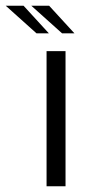

<svg xmlns="http://www.w3.org/2000/svg" viewBox="-108 -648 302 668"><path d="M54 -470H120V0H54ZM19 -532 -88 -628H-26L62 -532ZM108 -532 1 -628H63L151 -532Z"/></svg>

Font: Smooch Sans Medium
Style: Regular
Weight: 500
Designer: Robert E. Leuschke
Foundry: Robert E. Leuschke
Version: Version 1.010; ttfautohint (v1.8.3)